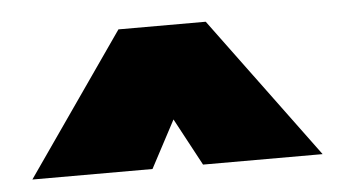

<svg xmlns="http://www.w3.org/2000/svg" viewBox="-32 -670 630 353"><g transform="rotate(-5 283.0 -493.5)"><path d="M15.1 -362.8 196.8 -624H357.9L550.8 -362.8H330.1L283.2 -450.2L236.8 -362.8Z"/></g></svg>

Font: Kanit Black
Style: Regular
Weight: 900
Designer: Katatrad Team
Foundry: CadsonDemak
Version: Version 1.000;PS 001.000;hotconv 1.0.88;makeotf.lib2.5.64775